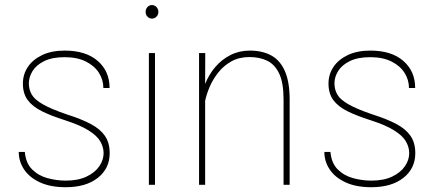

<svg xmlns="http://www.w3.org/2000/svg" viewBox="-20 -741 1751 770"><path d="M240.7 -258.8Q185.1 -276.4 147.5 -295.2Q109.9 -314 90.8 -340.1Q71.8 -366.2 71.8 -405.8Q71.8 -442.9 91.8 -472.7Q111.8 -502.4 149.4 -520.3Q187 -538.1 239.7 -538.1Q324.2 -538.1 371.8 -496.8Q419.4 -455.6 419.4 -388.2H394.5Q394.5 -420.9 376.7 -449Q358.9 -477.1 324.2 -494.4Q289.6 -511.7 239.7 -511.7Q189 -511.7 157 -495.8Q125 -480 110.4 -455.8Q95.7 -431.6 95.7 -406.7Q95.7 -381.8 107.4 -361.6Q119.1 -341.3 152.6 -322.3Q186 -303.2 249.5 -281.7Q306.2 -263.7 344 -243.7Q381.8 -223.6 400.9 -196Q419.9 -168.5 419.9 -126.5Q419.9 -65.4 372.3 -27.8Q324.7 9.8 243.7 9.8Q182.6 9.8 140.6 -9.5Q98.6 -28.8 76.9 -61Q55.2 -93.3 55.2 -131.8H79.6Q83.5 -86.9 108.6 -61.8Q133.8 -36.6 170.4 -26.6Q207 -16.6 243.7 -16.6Q293 -16.6 326.9 -32.7Q360.8 -48.8 378.2 -74.2Q395.5 -99.6 395.5 -127Q395.5 -150.9 382.3 -173.8Q369.1 -196.8 335.2 -218Q301.3 -239.3 240.7 -258.8Z M589.4 -720.7Q600.1 -720.7 607.7 -712.6Q615.2 -704.6 615.2 -693.4Q615.2 -682.1 607.7 -674.3Q600.1 -666.5 589.4 -666.5Q578.6 -666.5 571.3 -674.3Q564 -682.1 564 -693.4Q564 -704.6 571.3 -712.6Q578.6 -720.7 589.4 -720.7ZM601.6 0H577.1V-528.3H601.6Z M981.9 -538.1Q1032.7 -538.1 1068.4 -518.3Q1104 -498.5 1122.8 -455.3Q1141.6 -412.1 1141.6 -341.8V0H1117.2V-341.8Q1117.2 -409.2 1099.6 -446Q1082 -482.9 1051.3 -497.6Q1020.5 -512.2 980.5 -512.2Q939 -512.2 908 -494.9Q877 -477.5 855.5 -450.4Q834 -423.3 821 -393.1Q808.1 -362.8 802.7 -336.4V0H778.3V-528.3H803.2L802.7 -415.5V-404.3Q817.9 -442.4 843.5 -472.4Q869.1 -502.4 904.3 -520.3Q939.5 -538.1 981.9 -538.1Z M1466.3 -258.8Q1410.6 -276.4 1373 -295.2Q1335.4 -314 1316.4 -340.1Q1297.4 -366.2 1297.4 -405.8Q1297.4 -442.9 1317.4 -472.7Q1337.4 -502.4 1375 -520.3Q1412.6 -538.1 1465.3 -538.1Q1549.8 -538.1 1597.4 -496.8Q1645 -455.6 1645 -388.2H1620.1Q1620.1 -420.9 1602.3 -449Q1584.5 -477.1 1549.8 -494.4Q1515.1 -511.7 1465.3 -511.7Q1414.6 -511.7 1382.6 -495.8Q1350.6 -480 1335.9 -455.8Q1321.3 -431.6 1321.3 -406.7Q1321.3 -381.8 1333 -361.6Q1344.7 -341.3 1378.2 -322.3Q1411.6 -303.2 1475.1 -281.7Q1531.7 -263.7 1569.6 -243.7Q1607.4 -223.6 1626.5 -196Q1645.5 -168.5 1645.5 -126.5Q1645.5 -65.4 1597.9 -27.8Q1550.3 9.8 1469.2 9.8Q1408.2 9.8 1366.2 -9.5Q1324.2 -28.8 1302.5 -61Q1280.8 -93.3 1280.8 -131.8H1305.2Q1309.1 -86.9 1334.2 -61.8Q1359.4 -36.6 1396 -26.6Q1432.6 -16.6 1469.2 -16.6Q1518.6 -16.6 1552.5 -32.7Q1586.4 -48.8 1603.8 -74.2Q1621.1 -99.6 1621.1 -127Q1621.1 -150.9 1607.9 -173.8Q1594.7 -196.8 1560.8 -218Q1526.9 -239.3 1466.3 -258.8Z"/></svg>

Font: Robert Sans Thin
Style: Regular
Weight: 100
Designer: Christian Robertson (extended by Adam Twardoch)
Foundry: Google
Version: Version 12.135;April 2, 2019;FontCreator 11.5.0.2425 64-bit;